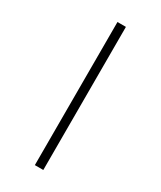

<svg xmlns="http://www.w3.org/2000/svg" viewBox="-245 -841 973 1162"><g transform="rotate(30 241.5 -260.0)"><path d="M212 240H271V-760H212Z"/></g></svg>

Font: Noto Serif Bengali Condensed SemiBold
Style: Regular
Weight: 600
Width: 3
Designer: Juan Bruce, Universal Thirst, Indian Type Foundry and the Monotype Design Team.
Foundry: Monotype Imaging Inc.
Version: Version 2.003